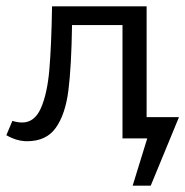

<svg xmlns="http://www.w3.org/2000/svg" viewBox="-30 -436 584 605"><path d="M445 149H388L434 0H356V-357H197Q195 -226 185.5 -151Q176 -76 146 -33.5Q116 9 55 9Q23 9 -10 -10L9 -55Q26 -50 40 -50Q79 -50 99 -95.5Q119 -141 125.5 -216.5Q132 -292 134 -416H432V-67H534Z"/></svg>

Font: Ysabeau Medium
Style: Regular
Weight: 500
Designer: Christian Thalmann (Catharsis Fonts)
Version: Version 0.003